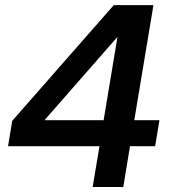

<svg xmlns="http://www.w3.org/2000/svg" viewBox="-20 -748 684 768"><path d="M12.2 -163.1 28.8 -264.6 435.1 -727.5H593.8L517.1 -267.1H617.7L600.6 -163.1H500L473.1 0H350.6L377.9 -163.1ZM394.5 -267.1 449.7 -599.1H448.7L158.7 -268.1V-267.1Z"/></svg>

Font: Inter Display SemiBold
Style: Italic
Weight: 600
Italic angle: -9.39999°
Designer: Rasmus Andersson
Foundry: rsms
Version: Version 4.000;git-a52131595